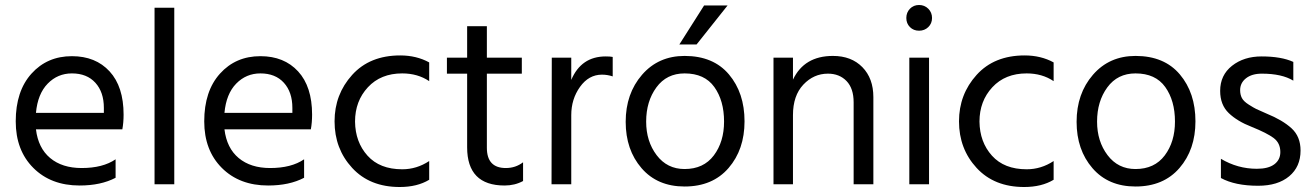

<svg xmlns="http://www.w3.org/2000/svg" viewBox="-20 -738 5263 769"><path d="M443 -26Q384 5 299 5Q184 5 113.5 -65.5Q43 -136 43 -252Q43 -373 106 -443Q169 -513 268 -513Q363 -513 419 -452Q475 -391 475 -279Q475 -247 470 -220H124Q133 -145 181 -105Q229 -65 307 -65Q392 -65 443 -100ZM268 -444Q211 -444 171 -403Q131 -362 124 -286H396V-306Q396 -369 362 -406.5Q328 -444 268 -444Z M678 0H599V-707H678Z M1198 -26Q1139 5 1054 5Q939 5 868.5 -65.5Q798 -136 798 -252Q798 -373 861 -443Q924 -513 1023 -513Q1118 -513 1174 -452Q1230 -391 1230 -279Q1230 -247 1225 -220H879Q888 -145 936 -105Q984 -65 1062 -65Q1147 -65 1198 -100ZM1023 -444Q966 -444 926 -403Q886 -362 879 -286H1151V-306Q1151 -369 1117 -406.5Q1083 -444 1023 -444Z M1699 -18Q1651 11 1581 11Q1461 11 1390.5 -65.5Q1320 -142 1320 -252Q1320 -360 1390.5 -438Q1461 -516 1583 -516Q1648 -516 1699 -488V-413Q1653 -444 1591 -444Q1505 -444 1453.5 -388.5Q1402 -333 1402 -251Q1403 -169 1452 -114.5Q1501 -60 1591 -60Q1649 -60 1699 -93Z M2075 -13Q2042 5 2001 5Q1851 5 1851 -148V-443H1770V-507H1851V-633H1930V-507H2070V-443H1930V-146Q1930 -65 2006 -65Q2045 -65 2075 -88Z M2268 0H2189L2190 -507H2268V-418Q2308 -512 2406 -512Q2424 -512 2434 -510V-432Q2413 -439 2391 -439Q2338 -439 2303 -390Q2268 -341 2268 -277Z M2962 -252Q2962 -139 2898 -65Q2834 9 2722 9Q2613 9 2549.5 -64.5Q2486 -138 2486 -250Q2486 -363 2551.5 -438.5Q2617 -514 2722 -514Q2837 -514 2899.5 -440Q2962 -366 2962 -252ZM2568 -251Q2568 -172 2610 -116.5Q2652 -61 2722 -61Q2798 -61 2839 -115.5Q2880 -170 2880 -251Q2880 -335 2841 -389.5Q2802 -444 2722 -444Q2650 -444 2609 -388Q2568 -332 2568 -251ZM2770 -560H2701L2800 -716H2894Z M3478 0H3399V-328Q3399 -384 3370.5 -413.5Q3342 -443 3296 -443Q3239 -443 3197.5 -399Q3156 -355 3156 -277V0H3078V-507H3156V-419Q3201 -514 3316 -514Q3390 -514 3434 -469Q3478 -424 3478 -349Z M3701 0H3622V-507H3701ZM3698 -703Q3713 -688 3713 -666Q3713 -644 3698 -629.5Q3683 -615 3661 -615Q3639 -615 3624.5 -629.5Q3610 -644 3610 -666Q3610 -688 3624.5 -703Q3639 -718 3661 -718Q3683 -718 3698 -703Z M4200 -18Q4152 11 4082 11Q3962 11 3891.5 -65.5Q3821 -142 3821 -252Q3821 -360 3891.5 -438Q3962 -516 4084 -516Q4149 -516 4200 -488V-413Q4154 -444 4092 -444Q4006 -444 3954.5 -388.5Q3903 -333 3903 -251Q3904 -169 3953 -114.5Q4002 -60 4092 -60Q4150 -60 4200 -93Z M4768 -252Q4768 -139 4704 -65Q4640 9 4528 9Q4419 9 4355.5 -64.5Q4292 -138 4292 -250Q4292 -363 4357.5 -438.5Q4423 -514 4528 -514Q4643 -514 4705.5 -440Q4768 -366 4768 -252ZM4374 -251Q4374 -172 4416 -116.5Q4458 -61 4528 -61Q4604 -61 4645 -115.5Q4686 -170 4686 -251Q4686 -335 4647 -389.5Q4608 -444 4528 -444Q4456 -444 4415 -388Q4374 -332 4374 -251Z M5189 -135Q5189 -70 5143.5 -32Q5098 6 5019 6Q4927 6 4870 -25V-102Q4937 -62 5014 -62Q5060 -62 5084 -80Q5108 -98 5108 -129Q5108 -165 5081.5 -185Q5055 -205 4993 -230Q4936 -252 4901.5 -285Q4867 -318 4867 -374Q4867 -437 4914.5 -474.5Q4962 -512 5033 -512Q5112 -512 5160 -490V-415Q5114 -443 5034 -443Q4994 -443 4970.5 -424.5Q4947 -406 4947 -377Q4947 -359 4954 -345.5Q4961 -332 4981.5 -319Q5002 -306 5011.5 -301.5Q5021 -297 5053 -283Q5117 -257 5153 -224Q5189 -191 5189 -135Z"/></svg>

Font: Hind Guntur
Style: Regular
Weight: 400
Version: Version 1.000;PS 1.0;hotconv 1.0.86;makeotf.lib2.5.63406; tt